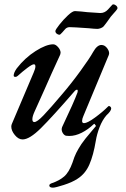

<svg xmlns="http://www.w3.org/2000/svg" viewBox="-20 -628 580 884"><path d="M470 -97Q451 -75 438.5 -42.5Q426 -10 421 21Q410 87 391.5 129.5Q373 172 337 195Q313 211 274 223.5Q235 236 224 236Q207 236 207 226Q207 220 217 216Q253 204 275.5 184.5Q298 165 314 120Q322 94 331 76Q340 58 355 35Q370 13 401 -23L422 -48L415 -58L411 -56Q386 -32 356.5 -17Q327 -2 299 -2Q289 -2 284 -3Q276 -5 270 -14Q264 -23 264 -33Q264 -37 266 -43Q322 -161 337 -203Q338 -206 338 -210Q338 -215 334 -215Q330 -215 325 -210Q221 -90 168.5 -38Q116 14 84 14Q65 14 48.5 -6Q32 -26 32 -45Q32 -50 34 -56L135 -294Q143 -312 143 -322Q143 -332 136 -332Q128 -332 106 -315.5Q84 -299 62 -279Q57 -274 51 -274Q43 -274 43 -280Q43 -293 57 -313Q95 -362 144 -393Q193 -424 225 -424Q236 -424 247.5 -411Q259 -398 259 -385Q259 -382 257 -376Q215 -285 184 -214L139 -114Q129 -92 129 -79Q129 -66 138 -66Q151 -66 181 -97.5Q211 -129 265 -193Q308 -243 350.5 -301.5Q393 -360 409 -389Q427 -421 447 -421Q463 -421 474.5 -404.5Q486 -388 481 -375L364 -94Q358 -81 358 -71Q358 -61 367 -61Q382 -61 417 -86.5Q452 -112 478 -138Q480 -140 481 -140Q485 -140 488.5 -136.5Q492 -133 492 -129Q492 -117 470 -97ZM235 -485Q235 -491 253.5 -514.5Q272 -538 293 -557.5Q314 -577 325 -577Q334 -577 354 -575L382 -572Q432 -568 442 -568Q462 -568 477 -584Q484 -591 491 -599.5Q498 -608 501 -608Q508 -608 514.5 -602.5Q521 -597 521 -590Q521 -587 513.5 -578Q506 -569 502 -565Q491 -554 475 -530Q470 -524 466.5 -518.5Q463 -513 459 -509Q454 -502 444.5 -498.5Q435 -495 429 -495Q416 -495 388 -498Q318 -503 301 -503Q289 -503 281 -495Q276 -489 266.5 -478.5Q257 -468 254 -468Q247 -468 241 -473Q235 -478 235 -485Z"/></svg>

Font: EB Garamond Medium
Style: Italic
Weight: 500
Italic angle: -17.2°
Designer: Georg Duffner and Octavio Pardo
Foundry: Georg Duffner
Version: Version 1.000